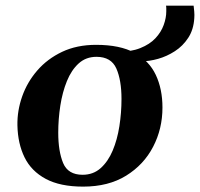

<svg xmlns="http://www.w3.org/2000/svg" viewBox="-20 -656 718 689"><path d="M399.4 -469.7Q449.2 -469.7 483.4 -483.4Q517.6 -497.1 537.8 -518.8Q558.1 -540.5 567.4 -566.2Q576.7 -591.8 576.7 -615.2Q576.7 -621.6 576.7 -626.7Q576.7 -631.8 575.7 -635.7H674.8Q675.8 -628.4 677 -615.2Q678.2 -602.1 677.2 -590.8Q674.8 -549.8 655.5 -520.3Q636.2 -490.7 607.4 -472.2Q578.6 -453.6 547.1 -444.8Q515.6 -436 488.8 -436ZM42.5 -206.1Q41.5 -258.8 59.6 -310.1Q77.6 -361.3 113.8 -403.1Q149.9 -444.8 202.9 -470Q255.9 -495.1 324.7 -495.1Q410.6 -495.1 462.9 -466.6Q515.1 -438 539.1 -387.2Q563 -336.4 563 -270Q563 -193.8 529.5 -129.4Q496.1 -64.9 432.6 -25.6Q369.1 13.7 278.3 13.7Q195.8 13.7 144 -14.2Q92.3 -42 68.1 -91.3Q43.9 -140.6 42.5 -206.1ZM276.4 -28.8Q314.5 -28.8 341.1 -52.5Q367.7 -76.2 384.3 -115.5Q400.9 -154.8 408.4 -203.1Q416 -251.5 416 -300.8Q416 -368.2 397.5 -410.2Q378.9 -452.1 326.2 -452.1Q288.6 -452.1 262.5 -428.5Q236.3 -404.8 220.2 -365.2Q204.1 -325.7 196.5 -277.1Q189 -228.5 189 -179.7Q189 -113.3 206.5 -71Q224.1 -28.8 276.4 -28.8Z"/></svg>

Font: Gelasio SemiBold
Style: Italic
Weight: 600
Italic angle: -8.5°
Designer: Eben Sorkin
Foundry: Eben Sorkin
Version: Version 1.008